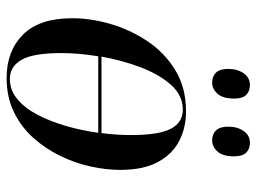

<svg xmlns="http://www.w3.org/2000/svg" viewBox="-120 -664 794 595"><g transform="rotate(90 277.5 -367.0)"><path d="M222 10Q139 10 88 -40.5Q37 -91 37 -194Q37 -250 54.5 -311Q72 -372 107.5 -425.5Q143 -479 197.5 -512.5Q252 -546 326 -546Q376 -546 417 -525Q458 -504 482.5 -459Q507 -414 507 -342Q507 -299 496.5 -250.5Q486 -202 463.5 -156Q441 -110 407.5 -72.5Q374 -35 327.5 -12.5Q281 10 222 10ZM320 -536Q276 -536 243.5 -499.5Q211 -463 189 -405Q167 -347 156 -284H393Q399 -331 399 -376Q399 -462 379.5 -499Q360 -536 320 -536ZM225 0Q260 0 288 -23.5Q316 -47 336.5 -86.5Q357 -126 371 -174.5Q385 -223 392 -274H155Q145 -214 145 -159Q145 -72 166 -36Q187 0 225 0ZM416 -627Q396 -627 384.5 -639Q373 -651 373 -677Q373 -705 386.5 -724.5Q400 -744 423 -744Q442 -744 453.5 -732.5Q465 -721 465 -695Q465 -660 450 -643.5Q435 -627 416 -627ZM237 -627Q217 -627 205.5 -639Q194 -651 194 -677Q194 -705 207.5 -724.5Q221 -744 244 -744Q263 -744 274.5 -732.5Q286 -721 286 -696Q286 -660 271 -643.5Q256 -627 237 -627Z"/></g></svg>

Font: Noto Serif Display SemiCondensed Medium
Style: Italic
Weight: 500
Width: 4
Italic angle: -12°
Designer: Monotype Design Team
Foundry: Monotype Imaging Inc.
Version: Version 2.009